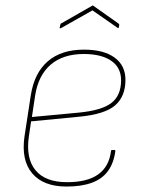

<svg xmlns="http://www.w3.org/2000/svg" viewBox="-20 -672 534 704"><path d="M224 12Q139 12 98 -36.5Q57 -85 70 -173L93 -323Q106 -405 155.5 -447.5Q205 -490 288 -490Q360 -490 400 -461Q440 -432 440 -379Q440 -319 402.5 -286Q365 -253 270 -244L94 -227L86 -173Q74 -92 110 -48Q146 -4 226 -4Q300 -4 340 -32.5Q380 -61 387 -118Q387 -122 391 -122H400Q403 -122 403 -118Q397 -74 376 -45Q355 -16 317 -2Q279 12 224 12ZM97 -243 268 -259Q353 -267 388.5 -294.5Q424 -322 424 -378Q424 -424 388 -449Q352 -474 287 -474Q212 -474 166.5 -435.5Q121 -397 109 -323ZM204 -569Q202 -568 200 -568Q198 -568 199 -571L201 -581Q202 -584 202.5 -585Q203 -586 206 -587L318 -651Q320 -653 322 -651L414 -586Q418 -583 417 -579L416 -573Q415 -569 414 -569Q413 -569 411 -570L319 -634Z"/></svg>

Font: Sofia Sans Hairline
Style: Italic
Weight: 1
Italic angle: -9°
Designer: Botio Nikoltchev, Ani Petrova
Foundry: lettersoup
Version: Version 4.102